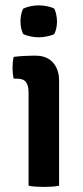

<svg xmlns="http://www.w3.org/2000/svg" viewBox="-20 -712 318 736"><path d="M206.5 0Q194 2.5 178.8 3.5Q163.5 4.5 148 4.5Q132.5 4.5 117.2 3.5Q102 2.5 89.5 0V-357Q89.5 -383.5 79.8 -397Q70 -410.5 45 -410.5H32.5Q28 -430 28 -451.5Q28 -461.5 29 -472.2Q30 -483 32.5 -494Q53 -496.5 71.8 -497.5Q90.5 -498.5 103 -498.5H118Q159 -498.5 182.8 -472.5Q206.5 -446.5 206.5 -402ZM58.5 -630Q58.5 -657 68.5 -678.5Q78.5 -684 95.5 -687.8Q112.5 -691.5 128.5 -691.5Q144 -691.5 162 -687.8Q180 -684 188.5 -678.5Q193 -668.5 195.8 -655.2Q198.5 -642 198.5 -630Q198.5 -603.5 188.5 -582Q180 -576.5 162 -572.8Q144 -569 128.5 -569Q112.5 -569 95.2 -572.8Q78 -576.5 68.5 -582Q58.5 -603.5 58.5 -630Z"/></svg>

Font: Signika Medium
Style: Regular
Weight: 500
Designer: Anna Giedry
Foundry: Anna Giedry
Version: Version 2.000